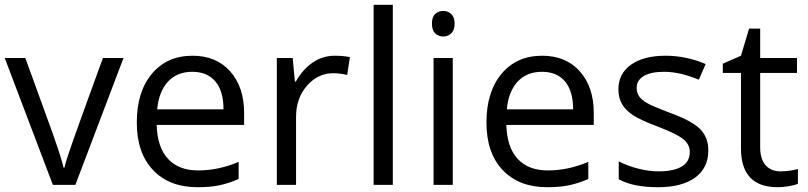

<svg xmlns="http://www.w3.org/2000/svg" viewBox="-20 -780 3407 810"><path d="M203.1 0 0 -535.2H86.9L202.1 -217.8Q241.2 -106.4 248 -73.2H252Q257.3 -99.1 285.9 -180.4Q314.5 -261.7 414.1 -535.2H501L297.9 0Z M813 9.8Q694.3 9.8 625.7 -62.5Q557.1 -134.8 557.1 -263.2Q557.1 -392.6 620.8 -468.8Q684.6 -544.9 792 -544.9Q892.6 -544.9 951.2 -478.8Q1009.8 -412.6 1009.8 -304.2V-252.9H641.1Q643.6 -158.7 688.7 -109.9Q733.9 -61 815.9 -61Q902.3 -61 986.8 -97.2V-24.9Q943.8 -6.3 905.5 1.7Q867.2 9.8 813 9.8ZM791 -477.1Q726.6 -477.1 688.2 -435.1Q649.9 -393.1 643.1 -318.8H922.9Q922.9 -395.5 888.7 -436.3Q854.5 -477.1 791 -477.1Z M1392.1 -544.9Q1427.7 -544.9 1456.1 -539.1L1444.8 -463.9Q1411.6 -471.2 1386.2 -471.2Q1321.3 -471.2 1275.1 -418.5Q1229 -365.7 1229 -287.1V0H1147.9V-535.2H1214.8L1224.1 -436H1228Q1257.8 -488.3 1299.8 -516.6Q1341.8 -544.9 1392.1 -544.9Z M1637.2 0H1556.2V-759.8H1637.2Z M1890.1 0H1809.1V-535.2H1890.1ZM1802.2 -680.2Q1802.2 -708 1815.9 -720.9Q1829.6 -733.9 1850.1 -733.9Q1869.6 -733.9 1883.8 -720.7Q1897.9 -707.5 1897.9 -680.2Q1897.9 -652.8 1883.8 -639.4Q1869.6 -626 1850.1 -626Q1829.6 -626 1815.9 -639.4Q1802.2 -652.8 1802.2 -680.2Z M2288.1 9.8Q2169.4 9.8 2100.8 -62.5Q2032.2 -134.8 2032.2 -263.2Q2032.2 -392.6 2095.9 -468.8Q2159.7 -544.9 2267.1 -544.9Q2367.7 -544.9 2426.3 -478.8Q2484.9 -412.6 2484.9 -304.2V-252.9H2116.2Q2118.7 -158.7 2163.8 -109.9Q2209 -61 2291 -61Q2377.4 -61 2461.9 -97.2V-24.9Q2418.9 -6.3 2380.6 1.7Q2342.3 9.8 2288.1 9.8ZM2266.1 -477.1Q2201.7 -477.1 2163.3 -435.1Q2125 -393.1 2118.2 -318.8H2397.9Q2397.9 -395.5 2363.8 -436.3Q2329.6 -477.1 2266.1 -477.1Z M2968.3 -146Q2968.3 -71.3 2912.6 -30.8Q2856.9 9.8 2756.3 9.8Q2649.9 9.8 2590.3 -23.9V-99.1Q2628.9 -79.6 2673.1 -68.4Q2717.3 -57.1 2758.3 -57.1Q2821.8 -57.1 2856 -77.4Q2890.1 -97.7 2890.1 -139.2Q2890.1 -170.4 2863 -192.6Q2835.9 -214.8 2757.3 -245.1Q2682.6 -272.9 2651.1 -293.7Q2619.6 -314.5 2604.2 -340.8Q2588.9 -367.2 2588.9 -403.8Q2588.9 -469.2 2642.1 -507.1Q2695.3 -544.9 2788.1 -544.9Q2874.5 -544.9 2957 -509.8L2928.2 -443.8Q2847.7 -477.1 2782.2 -477.1Q2724.6 -477.1 2695.3 -459Q2666 -440.9 2666 -409.2Q2666 -387.7 2677 -372.6Q2688 -357.4 2712.4 -343.8Q2736.8 -330.1 2806.2 -304.2Q2901.4 -269.5 2934.8 -234.4Q2968.3 -199.2 2968.3 -146Z M3272.9 -57.1Q3294.4 -57.1 3314.5 -60.3Q3334.5 -63.5 3346.2 -66.9V-4.9Q3333 1.5 3307.4 5.6Q3281.7 9.8 3261.2 9.8Q3106 9.8 3106 -153.8V-472.2H3029.3V-511.2L3106 -544.9L3140.1 -659.2H3187V-535.2H3342.3V-472.2H3187V-157.2Q3187 -108.9 3210 -83Q3232.9 -57.1 3272.9 -57.1Z"/></svg>

Font: f0_31487 
Style: Regular
Weight: 400
Foundry: Ascender Corporation
Version: Version 1.10